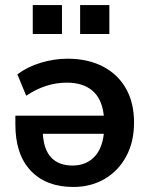

<svg xmlns="http://www.w3.org/2000/svg" viewBox="-20 -732 597 762"><path d="M271 10Q163 10 102 -54.5Q41 -119 41 -238V-273H392Q385 -339 347.5 -371.5Q310 -404 245 -404Q161 -404 84 -352L49 -437Q89 -467 142 -483Q195 -499 248 -499Q329 -499 388.5 -468Q448 -437 480 -380.5Q512 -324 512 -246Q512 -169 481 -111.5Q450 -54 395.5 -22Q341 10 271 10ZM268 -75Q319 -75 352 -107Q385 -139 392 -201H150Q154 -137 184 -106Q214 -75 268 -75ZM298 -597V-712H414V-597ZM110 -597V-712H226V-597Z"/></svg>

Font: Nunito Sans
Style: Bold
Weight: 700
Designer: Vernon Adams
Foundry: Vernon Adams
Version: Version 3.101; ttfautohint (v1.8.4.7-5d5b);gftools[0.9.27]